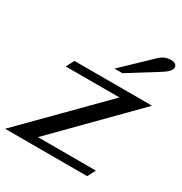

<svg xmlns="http://www.w3.org/2000/svg" viewBox="-190 -878 957 1007"><g transform="rotate(30 288.0 -374.0)"><path d="M420 -442H95L120 -490H590L154 -48H505L480 0H-17ZM487 -718Q504 -734 520.5 -741Q537 -748 558 -748Q574 -748 583.5 -741Q593 -734 593 -723Q593 -698 543 -668L370 -560H322Z"/></g></svg>

Font: Fahkwang SemiBold
Style: Italic
Weight: 600
Italic angle: -10°
Version: Version 1.000; ttfautohint (v1.6)